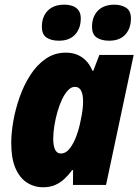

<svg xmlns="http://www.w3.org/2000/svg" viewBox="-20 -787 589 817"><path d="M163.6 9.8Q125 9.8 94 -10.5Q63 -30.8 45.4 -72.3Q27.8 -113.8 27.8 -178.7Q27.8 -220.2 36.6 -271.2Q45.4 -322.3 63.5 -373.5Q81.5 -424.8 109.1 -467.8Q136.7 -510.7 174.6 -536.9Q212.4 -563 260.3 -563Q286.6 -563 307.9 -554.4Q329.1 -545.9 345.7 -529.1Q362.3 -512.2 373.5 -485.8H377L402.8 -553.2H548.8L431.2 0H290.5L291 -63H287.1Q271.5 -42 253.9 -25.6Q236.3 -9.3 214.6 0.2Q192.9 9.8 163.6 9.8ZM238.8 -133.8Q260.3 -133.8 276.9 -155.3Q293.5 -176.8 305.2 -208.7Q316.9 -240.7 322.8 -272.5Q329.6 -303.2 331.5 -322Q333.5 -340.8 333.5 -355.5Q333.5 -385.3 325 -401.4Q316.4 -417.5 298.8 -417.5Q283.2 -417.5 269.3 -402.8Q255.4 -388.2 243.9 -363.8Q232.4 -339.4 224.1 -310.1Q215.8 -280.8 211.2 -251.2Q206.5 -221.7 206.5 -196.8Q206.5 -166 214.6 -149.9Q222.7 -133.8 238.8 -133.8ZM444.8 -613.8Q411.6 -613.8 391.6 -627.2Q371.6 -640.6 371.6 -672.9Q371.6 -715.8 396.5 -741.5Q421.4 -767.1 466.8 -767.1Q495.6 -767.1 516.4 -754.2Q537.1 -741.2 537.1 -709Q537.1 -666 513.2 -639.9Q489.3 -613.8 444.8 -613.8ZM231 -613.8Q197.8 -613.8 178 -627.2Q158.2 -640.6 158.2 -672.9Q158.2 -715.8 183.1 -741.5Q208 -767.1 253.4 -767.1Q272.5 -767.1 288.3 -761.7Q304.2 -756.3 314 -743.4Q323.7 -730.5 323.7 -709Q323.7 -666 299.6 -639.9Q275.4 -613.8 231 -613.8Z"/></svg>

Font: Open Sans SemiCondensed ExtraBold
Style: Italic
Weight: 800
Width: 4
Italic angle: -12°
Designer: Monotype Design Team
Foundry: Monotype Imaging Inc.
Version: Version 3.003